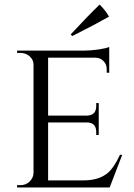

<svg xmlns="http://www.w3.org/2000/svg" viewBox="-20 -822 586 842"><path d="M290 -671Q366 -753 417 -802Q444 -775 458 -749Q393 -712 297 -664ZM461 0H55V-10H69Q93 -10 109 -25Q126 -41 127 -63V-538Q127 -560 110 -575Q93 -590 69 -590H55V-600H347Q376 -600 412 -605Q445 -610 459 -616V-503H448V-518Q448 -540 434 -554Q420 -569 398 -569H191V-315H361Q402 -316 402 -357V-370H413V-230H402V-243Q402 -283 364 -285H191V-31H347Q413 -31 452 -63Q481 -88 506 -143H516Z"/></svg>

Font: Cinzel(RUS BY LYAJKA)
Style: Regular
Weight: 400
Designer: Natanael Gama
Version: Version 1.001;PS 001.001;hotconv 1.0.56;makeotf.lib2.0.21325